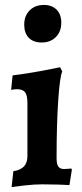

<svg xmlns="http://www.w3.org/2000/svg" viewBox="-20 -746 333 777"><path d="M78 -646Q78 -682 100 -704Q122 -726 158 -726Q190 -726 209 -707Q228 -688 228 -654Q228 -618 206 -596Q184 -574 149 -574Q115 -574 96.5 -593Q78 -612 78 -646ZM91 -115V-329Q91 -360 81.5 -372.5Q72 -385 49 -385Q41 -385 34 -384Q27 -383 25 -382L31 -441Q89 -448 147.5 -459Q206 -470 223 -474L232 -457Q222 -435 215.5 -338Q209 -241 209 -106Q209 -82 216 -72Q223 -62 239 -62Q248 -62 256.5 -63Q265 -64 268 -64L271 -60L261 3Q249 2 217 1Q185 0 150 0Q119 0 79 4.5Q39 9 27 11L34 -53Q64 -58 77.5 -73Q91 -88 91 -115Z"/></svg>

Font: Sahitya
Style: Bold
Weight: 700
Designer: Juan Pablo del Peral
Foundry: Juan Pablo del Peral (http://www.huertatipografica.com)
Version: Version 1.001;PS 001.000;hotconv 1.0.70;makeotf.lib2.5.58329